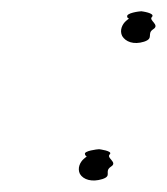

<svg xmlns="http://www.w3.org/2000/svg" viewBox="-20 -572 296 341"><path d="M129 -290C122 -284 117 -273 122 -263C128 -253 143 -248 162 -254C180 -260 164 -267 177 -276C190 -284 168 -291 175 -298C181 -304 156 -307 156 -307C153 -307 128 -304 131 -298C131 -296 133 -295 134 -294C133 -293 131 -292 129 -290ZM204 -535C197 -529 192 -518 197 -508C203 -498 217 -492 236 -498C254 -504 240 -512 252 -520C265 -528 243 -536 250 -542C256 -549 231 -552 231 -552C228 -552 203 -549 206 -542C206 -540 208 -540 209 -539C208 -538 206 -537 204 -535ZM231 -552Z"/></svg>

Font: bitstorm
Style: excnobl
Weight: 400
Version: Version 0.2